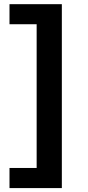

<svg xmlns="http://www.w3.org/2000/svg" viewBox="-20 -768 433 942"><path d="M283.4 154.8H26.6V56.1H159.8V-649.1H26.6V-747.5H283.4Z"/></svg>

Font: Interop SemBd
Style: Regular
Weight: 600
Designer: Rasmus Andersson, Google, Jang Haemin
Foundry: jhaemin
Version: Version 1.008